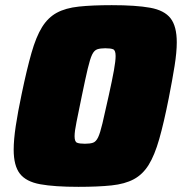

<svg xmlns="http://www.w3.org/2000/svg" viewBox="-20 -716 705 744"><path d="M284 8Q191 8 136 -2Q81 -12 57 -43Q33 -74 33 -136Q33 -174 41 -227.5Q49 -281 64 -352Q84 -448 102 -511Q120 -574 143 -611Q166 -648 200 -666.5Q234 -685 285.5 -690.5Q337 -696 413 -696Q507 -696 562 -686Q617 -676 641 -645Q665 -614 665 -552Q665 -514 656.5 -460.5Q648 -407 634 -336Q615 -240 597 -177Q579 -114 556 -77Q533 -40 498.5 -21.5Q464 -3 412 2.5Q360 8 284 8ZM309 -159Q329 -159 340.5 -163Q352 -167 360 -183.5Q368 -200 377 -238Q386 -276 401 -344Q415 -407 421.5 -443.5Q428 -480 428 -499Q428 -521 418.5 -525Q409 -529 388 -529Q369 -529 357 -525Q345 -521 337 -504.5Q329 -488 320 -450Q311 -412 297 -344Q284 -280 276.5 -243.5Q269 -207 269 -188Q269 -167 278.5 -163Q288 -159 309 -159Z"/></svg>

Font: Saira Black
Style: Italic
Weight: 900
Italic angle: -12°
Designer: Hector Gatti with collaboration of the Omnibus-Type team
Foundry: Omnibus-Type
Version: Version 1.100; ttfautohint (v1.8.3)